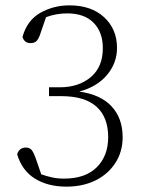

<svg xmlns="http://www.w3.org/2000/svg" viewBox="-20 -684 533 717"><path d="M163 -358H203Q274 -358 319 -396Q364 -434 364 -504Q364 -564 329.5 -599Q295 -634 231 -634Q190 -634 152 -620L131 -559Q125 -540 117 -531.5Q109 -523 94 -523Q71 -523 64 -546Q81 -608 130.5 -636Q180 -664 239 -664Q321 -664 369 -619.5Q417 -575 417 -505Q417 -449 380 -404.5Q343 -360 276 -342Q356 -331 397 -286.5Q438 -242 438 -172Q438 -117 410.5 -75Q383 -33 336 -10Q289 13 228 13Q159 13 110.5 -17Q62 -47 44 -108Q52 -133 77 -133Q91 -133 98.5 -123.5Q106 -114 113 -94L134 -33Q154 -26 174.5 -21.5Q195 -17 219 -17Q299 -17 341.5 -59.5Q384 -102 384 -172Q384 -246 340.5 -285.5Q297 -325 208 -325H163Z"/></svg>

Font: Source Serif Pro Light
Style: Regular
Weight: 300
Designer: Frank Grießhammer
Foundry: Adobe Systems Incorporated
Version: Version 3.001;hotconv 1.0.111;makeotfexe 2.5.65597